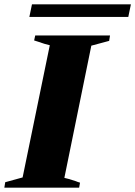

<svg xmlns="http://www.w3.org/2000/svg" viewBox="-43 -863 622 883"><path d="M104 -843H559L547 -785H92ZM-19 -25 61 -47 186 -655Q163 -660 133 -671L114 -677L119 -700H463L459 -675L377 -653L253 -45Q265 -43 305 -30Q314 -26 325 -23L321 0H-23Z"/></svg>

Font: Trirong Black
Style: Italic
Weight: 900
Italic angle: -12°
Designer: Katatrad Team
Foundry: CadsonDemak
Version: Version 1.001